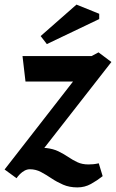

<svg xmlns="http://www.w3.org/2000/svg" viewBox="-60 -750 505 836"><path d="M277 66Q242 66 214.5 54Q187 42 164 26.5Q141 11 118.5 -1Q96 -13 70 -13Q58 -13 47 -7Q36 -1 27 8Q18 17 12 26L-40 -12L258 -395H51L38 -506H339L369 -522L425 -480L97 -60L67 -98Q110 -109 141 -105.5Q172 -102 194.5 -91Q217 -80 237 -66.5Q257 -53 277.5 -43.5Q298 -34 325 -34Q336 -34 346.5 -35Q357 -36 370 -39L387 17Q363 36 336 51Q309 66 277 66ZM144 -558 117 -593 273 -730 372 -690V-667Z"/></svg>

Font: Manuale
Style: Italic
Weight: 400
Italic angle: -11°
Designer: Eduardo Tunni / Pablo Cosgaya
Foundry: Eduardo Tunni / Pablo Cosgaya
Version: Version 1.002